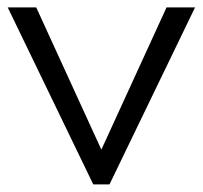

<svg xmlns="http://www.w3.org/2000/svg" viewBox="-23 -485 533 505"><path d="M222.3 0 -2.7 -465.5H72.3L243.6 -91.4L415 -465.5H490L265 0Z"/></svg>

Font: Spartan
Style: Regular
Weight: 400
Designer: Matt Bailey, Mirko Velimirovic
Foundry: Matt Bailey
Version: Version 1.005